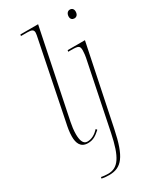

<svg xmlns="http://www.w3.org/2000/svg" viewBox="-246 -838 961 1155"><g transform="rotate(-30 234.5 -260.0)"><path d="M136 10C174 10 196 -7 224 -32L218 -41C194 -16 169 0 137 0C108 0 99 -33 99 -73C99 -100 103 -129 108 -153L233 -760H110L108 -750H153C183 -750 195 -744 195 -724C195 -719 194 -714 193 -707L83 -163C77 -136 71 -103 71 -73C71 -28 85 10 136 10ZM440 -681C454 -681 467 -690 467 -714C467 -731 457 -741 442 -741C426 -741 415 -727 415 -707C415 -690 426 -681 440 -681ZM150 240C237 240 279 189 315 14L429 -536H309L307 -526H328C379 -526 387 -521 387 -489C387 -472 384 -454 382 -442L286 26C255 177 218 230 149 230C132 230 114 228 101 225L99 235C112 238 127 240 150 240Z"/></g></svg>

Font: Noto Serif Display Thin
Style: Italic
Weight: 100
Italic angle: -12°
Designer: Monotype Design Team
Foundry: Monotype Imaging Inc.
Version: Version 2.009